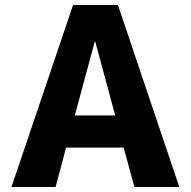

<svg xmlns="http://www.w3.org/2000/svg" viewBox="-20 -750 765 770"><path d="M280 -287H442L362 -583H360ZM245 -158 203 0H26L273 -730H453L699 0H519L476 -158Z"/></svg>

Font: M PLUS 1p ExtraBold
Style: Regular
Weight: 800
Version: Version 1.062